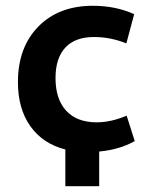

<svg xmlns="http://www.w3.org/2000/svg" viewBox="-20 -516 515 664"><path d="M206 128V1Q128 -19 85 -79.5Q42 -140 42 -232Q42 -352 112.5 -424Q183 -496 301 -496Q380 -496 444 -467L417 -366Q362 -388 305 -388Q240 -388 206 -351.5Q172 -315 172 -246Q172 -173 209 -133Q246 -93 314 -93Q364 -93 418 -116L446 -28Q392 2 323 8V128Z"/></svg>

Font: Cantarell
Style: Bold
Weight: 700
Designer: Dave Crossland, Nikolaus Waxweiler, Florian Fecher, Jacques Le Bailly, Eben Sorkin, Alexei Vanyashin, Alexios Zavras, Em
Version: Version 0.303